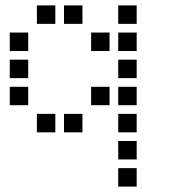

<svg xmlns="http://www.w3.org/2000/svg" viewBox="-20 -504 640 708"><path d="M117 -484Q116 -484 116 -484Q116 -484 116 -483V-417Q116 -416 116 -416Q116 -416 117 -416H183Q184 -416 184 -416Q184 -416 184 -417V-483Q184 -484 184 -484Q184 -484 183 -484ZM217 -484Q216 -484 216 -484Q216 -484 216 -483V-417Q216 -416 216 -416Q216 -416 217 -416H283Q284 -416 284 -416Q284 -416 284 -417V-483Q284 -484 284 -484Q284 -484 283 -484ZM417 -484Q416 -484 416 -484Q416 -484 416 -483V-417Q416 -416 416 -416Q416 -416 417 -416H483Q484 -416 484 -416Q484 -416 484 -417V-483Q484 -484 484 -484Q484 -484 483 -484ZM17 -384Q16 -384 16 -384Q16 -384 16 -383V-317Q16 -316 16 -316Q16 -316 17 -316H83Q84 -316 84 -316Q84 -316 84 -317V-383Q84 -384 84 -384Q84 -384 83 -384ZM317 -384Q316 -384 316 -384Q316 -384 316 -383V-317Q316 -316 316 -316Q316 -316 317 -316H383Q384 -316 384 -316Q384 -316 384 -317V-383Q384 -384 384 -384Q384 -384 383 -384ZM417 -384Q416 -384 416 -384Q416 -384 416 -383V-317Q416 -316 416 -316Q416 -316 417 -316H483Q484 -316 484 -316Q484 -316 484 -317V-383Q484 -384 484 -384Q484 -384 483 -384ZM17 -284Q16 -284 16 -284Q16 -284 16 -283V-217Q16 -216 16 -216Q16 -216 17 -216H83Q84 -216 84 -216Q84 -216 84 -217V-283Q84 -284 84 -284Q84 -284 83 -284ZM417 -284Q416 -284 416 -284Q416 -284 416 -283V-217Q416 -216 416 -216Q416 -216 417 -216H483Q484 -216 484 -216Q484 -216 484 -217V-283Q484 -284 484 -284Q484 -284 483 -284ZM17 -184Q16 -184 16 -184Q16 -184 16 -183V-117Q16 -116 16 -116Q16 -116 17 -116H83Q84 -116 84 -116Q84 -116 84 -117V-183Q84 -184 84 -184Q84 -184 83 -184ZM317 -184Q316 -184 316 -184Q316 -184 316 -183V-117Q316 -116 316 -116Q316 -116 317 -116H383Q384 -116 384 -116Q384 -116 384 -117V-183Q384 -184 384 -184Q384 -184 383 -184ZM417 -184Q416 -184 416 -184Q416 -184 416 -183V-117Q416 -116 416 -116Q416 -116 417 -116H483Q484 -116 484 -116Q484 -116 484 -117V-183Q484 -184 484 -184Q484 -184 483 -184ZM117 -84Q116 -84 116 -84Q116 -84 116 -83V-17Q116 -16 116 -16Q116 -16 117 -16H183Q184 -16 184 -16Q184 -16 184 -17V-83Q184 -84 184 -84Q184 -84 183 -84ZM217 -84Q216 -84 216 -84Q216 -84 216 -83V-17Q216 -16 216 -16Q216 -16 217 -16H283Q284 -16 284 -16Q284 -16 284 -17V-83Q284 -84 284 -84Q284 -84 283 -84ZM417 -84Q416 -84 416 -84Q416 -84 416 -83V-17Q416 -16 416 -16Q416 -16 417 -16H483Q484 -16 484 -16Q484 -16 484 -17V-83Q484 -84 484 -84Q484 -84 483 -84ZM417 16Q416 16 416 16Q416 16 416 17V83Q416 84 416 84Q416 84 417 84H483Q484 84 484 84Q484 84 484 83V17Q484 16 484 16Q484 16 483 16ZM417 116Q416 116 416 116Q416 116 416 117V183Q416 184 416 184Q416 184 417 184H483Q484 184 484 184Q484 184 484 183V117Q484 116 484 116Q484 116 483 116Z"/></svg>

Font: Doto SemiBold
Style: Regular
Weight: 600
Monospace: yes
Version: Version 1.000